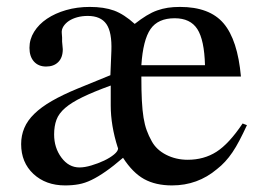

<svg xmlns="http://www.w3.org/2000/svg" viewBox="-20 -533 783 563"><path d="M704.1 -166Q692.4 -140.6 682.1 -121.1Q671.9 -101.6 661.6 -86.4Q651.4 -71.3 640.1 -59.1Q628.9 -46.9 616.2 -37.1Q559.6 10.7 484.4 10.7Q436.5 10.7 402.8 -7.8Q369.1 -26.4 340.8 -70.3Q312.5 -45.9 290 -30.3Q267.6 -14.6 248.5 -5.4Q229.5 3.9 210.9 7.3Q192.4 10.7 170.9 10.7Q114.3 10.7 78.1 -22.9Q42 -56.6 42 -110.4Q42 -135.7 51.3 -157.7Q60.5 -179.7 80.6 -199.2Q100.6 -218.8 131.8 -236.8Q163.1 -254.9 208 -273.4L303.7 -312.5L306.6 -383.8Q308.6 -438.5 292 -462.4Q275.4 -486.3 237.3 -486.3Q220.7 -486.3 206.5 -482.4Q192.4 -478.5 182.1 -471.7Q171.9 -464.8 166 -455.6Q160.2 -446.3 161.1 -436.5L162.1 -422.9V-411.1L164.1 -388.7Q164.1 -364.3 150.9 -351.1Q137.7 -337.9 115.2 -337.9Q92.8 -337.9 79.6 -352.5Q66.4 -367.2 66.4 -392.6Q66.4 -418 80.1 -439.9Q93.8 -461.9 117.7 -478Q141.6 -494.1 173.8 -503.4Q206.1 -512.7 243.2 -512.7Q285.2 -512.7 314.5 -502Q343.8 -491.2 375 -462.9Q393.6 -477.5 409.7 -487.3Q425.8 -497.1 440.9 -502.4Q456.1 -507.8 472.2 -510.3Q488.3 -512.7 507.8 -512.7Q594.7 -512.7 635.7 -464.4Q676.8 -416 686.5 -308.6H394.5Q394.5 -266.6 396 -237.8Q397.5 -209 400.9 -188Q404.3 -167 410.2 -150.9Q416 -134.8 424.8 -119.1Q438.5 -93.8 467.3 -79.1Q496.1 -64.5 530.3 -64.5Q578.1 -64.5 614.7 -87.9Q651.4 -111.3 691.4 -170.9ZM304.7 -282.2Q253.9 -263.7 221.7 -248Q189.5 -232.4 170.9 -216.3Q152.3 -200.2 145.5 -181.6Q138.7 -163.1 138.7 -138.7Q138.7 -99.6 160.2 -70.8Q181.6 -42 212.9 -42Q228.5 -42 248 -47.9Q267.6 -53.7 285.2 -62Q302.7 -70.3 314.5 -80.1Q326.2 -89.8 326.2 -97.7Q326.2 -99.6 325.2 -100.6Q304.7 -165 304.7 -223.6ZM581.1 -341.8Q579.1 -416 558.6 -447.8Q538.1 -479.5 492.2 -479.5Q443.4 -479.5 421.4 -447.8Q399.4 -416 394.5 -341.8Z"/></svg>

Font: Jomolhari
Style: Regular
Weight: 400
Designer: Christopher J. Fynn
Foundry: Christopher  J.  Fynn (Karma Drubgy¸ Tenzin).
Version: Version 1.000